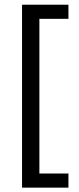

<svg xmlns="http://www.w3.org/2000/svg" viewBox="-20 -696 346 836"><path d="M76 121V-675.5H278V-614H151.5V59.5H278V121Z"/></svg>

Font: Anek Telugu Medium
Style: Regular
Weight: 400
Version: Version 1.003